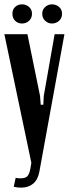

<svg xmlns="http://www.w3.org/2000/svg" viewBox="-25 -856 316 882"><path d="M159 -415 162 -375H174L176 -415L226 -699H271L156 -68Q149 -30 127 -12Q105 6 72 6Q54 6 38 2L47 -39Q73 -34 90.5 -40Q108 -46 114 -78L119 -108L-5 -699H101ZM32 -793Q32 -812 44.5 -824Q57 -836 76 -836Q95 -836 108.5 -824Q122 -812 122 -793Q122 -773 108.5 -760.5Q95 -748 76 -748Q57 -748 44.5 -760.5Q32 -773 32 -793ZM169 -793Q169 -812 182.5 -824Q196 -836 213 -836Q233 -836 246.5 -824Q260 -812 260 -793Q260 -773 246.5 -760.5Q233 -748 213 -748Q196 -748 182.5 -760.5Q169 -773 169 -793Z"/></svg>

Font: Moniqa Paragraph
Style: Bold
Weight: 700
Designer: Rajesh Rajput
Foundry: Rajesh Rajput
Version: Version 1.000